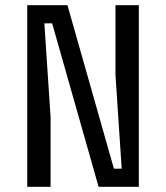

<svg xmlns="http://www.w3.org/2000/svg" viewBox="-20 -720 640 740"><path d="M85 -700H240L419 -70H449L425 -432V-700H515V0H360L181 -630H151L175 -268V0H85Z"/></svg>

Font: Sligoil Micro
Style: Regular
Weight: 400
Designer: Ariel Martín Pérez
Foundry: Igor Stepanchenko
Version: Version 1.001